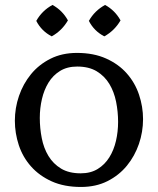

<svg xmlns="http://www.w3.org/2000/svg" viewBox="-20 -742 633 770"><path d="M303.7 -46.9Q343.8 -46.9 372.1 -64.5Q400.4 -82 418.5 -111.1Q436.5 -140.1 445.1 -177Q453.6 -213.9 453.6 -252.9Q453.6 -293.9 445.6 -334Q437.5 -374 418.5 -405.5Q399.4 -437 367.9 -456.1Q336.4 -475.1 289.6 -475.1Q249.5 -475.1 220.9 -457.5Q192.4 -439.9 174.6 -410.9Q156.7 -381.8 148.2 -345Q139.6 -308.1 139.6 -269Q139.6 -228 147.5 -188Q155.3 -147.9 174.3 -116.5Q193.4 -85 224.9 -65.9Q256.3 -46.9 303.7 -46.9ZM288.6 -529.8Q355.5 -529.8 405.5 -507.3Q455.6 -484.9 488.5 -447.5Q521.5 -410.2 537.6 -362.1Q553.7 -314 553.7 -264.2Q553.7 -212.9 537.1 -164.6Q520.5 -116.2 489 -77.6Q457.5 -39.1 411.1 -15.6Q364.7 7.8 304.7 7.8Q237.3 7.8 187.5 -14.6Q137.7 -37.1 104.5 -74.5Q71.3 -111.8 55.4 -159.9Q39.6 -208 39.6 -257.8Q39.6 -309.1 56.2 -357.4Q72.8 -405.8 104.2 -444.3Q135.7 -482.9 182.1 -506.3Q228.5 -529.8 288.6 -529.8ZM336.4 -658.2Q359.4 -699.2 401.4 -722.2Q441.4 -700.2 463.4 -660.2Q439.5 -619.1 398.4 -596.2Q357.4 -617.2 336.4 -658.2ZM125.5 -658.2Q148.4 -699.2 190.4 -722.2Q230.5 -700.2 252.4 -660.2Q228.5 -619.1 187.5 -596.2Q146.5 -617.2 125.5 -658.2Z"/></svg>

Font: Brawler
Style: Regular
Weight: 400
Version: Version 1.000